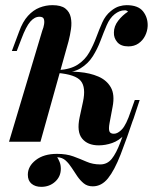

<svg xmlns="http://www.w3.org/2000/svg" viewBox="-20 -550 623 745"><path d="M202 60Q207 68 211.5 79Q216 90 216 105Q216 135 194 155Q172 175 140 175Q117 175 102.5 163Q88 151 88 128Q88 95 119 71Q150 47 201 47Q238 47 265 57Q292 67 316 77.5Q340 88 369 88Q396 88 413.5 66.5Q431 45 447.5 1Q464 -43 489 -111L502 -102Q472 -12 448 49.5Q424 111 399 142Q374 173 340 173Q319 173 305 161.5Q291 150 280 134Q269 118 258.5 101.5Q248 85 235 73Q222 61 202 60ZM405 -72Q401 -50 404.5 -40.5Q408 -31 422 -31Q437 -31 453.5 -48.5Q470 -66 487 -117L503 -162H522L498 -89Q484 -49 462.5 -26.5Q441 -4 415 5Q389 14 363 14Q320 14 298.5 -12.5Q277 -39 289 -95L302 -155Q314 -211 293.5 -236Q273 -261 203 -267V-271Q245 -274 287 -270.5Q329 -267 361.5 -253Q394 -239 410 -211Q426 -183 417 -136ZM465 -510Q453 -510 443.5 -506Q434 -502 425 -495Q406 -480 394 -452Q382 -424 370 -392Q358 -360 340 -331.5Q322 -303 292.5 -285Q263 -267 215 -268L205 -267L207 -278Q254 -281 282 -299.5Q310 -318 326 -346Q342 -374 353.5 -405Q365 -436 377 -463Q389 -490 410 -507Q427 -521 442.5 -525.5Q458 -530 471 -530Q516 -530 535 -506Q554 -482 553 -449Q552 -429 543 -411Q534 -393 517.5 -381.5Q501 -370 478 -370Q449 -370 435 -386.5Q421 -403 422 -424Q422 -448 438.5 -469.5Q455 -491 477 -505Q474 -507 471.5 -508.5Q469 -510 465 -510ZM137 0H15L144 -431Q149 -443 151 -455.5Q153 -468 150 -476.5Q147 -485 133 -485Q114 -485 97.5 -466Q81 -447 63 -399L45 -352H26L54 -427Q68 -466 88.5 -488.5Q109 -511 133.5 -520.5Q158 -530 183 -530Q217 -530 233.5 -517Q250 -504 254.5 -483Q259 -462 255.5 -437.5Q252 -413 246 -390Z"/></svg>

Font: Playfair Display SemiBold
Style: Italic
Weight: 600
Italic angle: -14°
Designer: Claus Eggers Sørensen
Foundry: Claus Eggers Sørensen
Version: Version 1.203